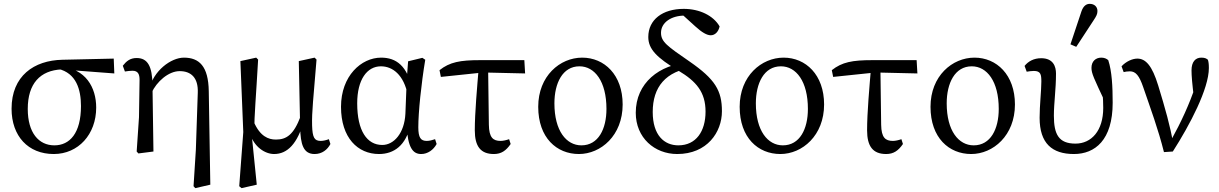

<svg xmlns="http://www.w3.org/2000/svg" viewBox="-20 -786 6326 996"><path d="M259 13C386 13 479 -89 479 -228C479 -332 425 -430 293 -441L281 -429C376 -407 400 -321 400 -236C400 -95 342 -32 262 -32C181 -32 124 -97 124 -221C124 -352 188 -421 300 -426L309 -425L573 -405L570 -482L304 -476C156 -473 40 -392 40 -222C40 -80 126 13 259 13Z M689 0 698 10 776 0 771 -345C770 -442 746 -485 689 -485C655 -485 636 -469 617 -445L628 -415C641 -417 654 -419 667 -419C696 -419 704 -401 704 -372L701 -178L689 0ZM984 180 993 190 1071 172 1063 -313C1061 -443 1013 -487 934 -487C868 -487 775 -420 753 -320L766 -304C792 -362 854 -417 912 -417C971 -417 1009 -383 1006 -305L996 -9L984 180Z M1221 180 1233 190 1312 172 1286 -84 1299 -104C1299 -191 1308 -280 1319 -477L1309 -487L1227 -469L1242 -101L1221 180ZM1402 13C1470 13 1524 -39 1558 -165L1540 -184C1503 -85 1465 -62 1411 -62C1372 -62 1329 -79 1297 -153L1276 -95C1298 -23 1355 13 1402 13ZM1612 13C1651 13 1679 -10 1694 -39L1686 -64C1673 -59 1657 -55 1644 -55C1611 -55 1601 -72 1599 -135C1597 -205 1606 -278 1622 -477L1612 -487L1530 -469L1537 -125C1539 -38 1553 13 1612 13Z M1946 13C2024 13 2086 -32 2109 -137L2089 -138C2095 -17 2123 13 2165 13C2199 13 2229 -9 2245 -39L2237 -64C2223 -59 2207 -55 2194 -55C2163 -55 2150 -71 2150 -126C2150 -203 2165 -350 2186 -476L2171 -486L2097 -468L2090 -374L2083 -196C2078 -96 2024 -34 1963 -34C1884 -34 1833 -107 1833 -250C1833 -373 1884 -442 1956 -442C2015 -442 2075 -400 2096 -290L2119 -320C2094 -445 2035 -487 1957 -487C1854 -487 1749 -392 1749 -232C1749 -71 1836 13 1946 13Z M2267 -387 2487 -410 2704 -405 2700 -474H2470C2367 -474 2313 -464 2260 -422L2267 -387ZM2542 13C2580 13 2605 -4 2629 -39L2621 -64C2607 -59 2590 -55 2577 -55C2538 -55 2517 -72 2516 -139L2512 -442H2464C2455 -333 2443 -202 2443 -110C2443 -27 2473 13 2542 13Z M2983 13C3097 13 3210 -83 3210 -244C3210 -398 3115 -487 3000 -487C2885 -487 2772 -392 2772 -232C2772 -71 2868 13 2983 13ZM2996 -32C2918 -32 2856 -107 2856 -250C2856 -354 2898 -442 2986 -442C3065 -442 3126 -364 3126 -221C3126 -117 3084 -32 2996 -32Z M3493 13C3648 13 3725 -100 3725 -209C3725 -316 3690 -375 3557 -467C3441 -547 3409 -569 3409 -616C3409 -669 3462 -705 3531 -705C3560 -705 3577 -700 3595 -687L3586 -718L3501 -727L3587 -649C3621 -618 3647 -603 3667 -603C3689 -603 3707 -621 3713 -649C3681 -705 3609 -740 3527 -740C3417 -740 3343 -684 3343 -594C3343 -532 3386 -487 3500 -419C3592 -364 3640 -308 3640 -207C3640 -105 3591 -32 3499 -32C3426 -32 3366 -84 3366 -205C3366 -334 3432 -417 3578 -437L3555 -462C3400 -452 3278 -355 3278 -201C3278 -71 3376 13 3493 13Z M4028 13C4142 13 4255 -83 4255 -244C4255 -398 4160 -487 4045 -487C3930 -487 3817 -392 3817 -232C3817 -71 3913 13 4028 13ZM4041 -32C3963 -32 3901 -107 3901 -250C3901 -354 3943 -442 4031 -442C4110 -442 4171 -364 4171 -221C4171 -117 4129 -32 4041 -32Z M4302 -387 4522 -410 4739 -405 4735 -474H4505C4402 -474 4348 -464 4295 -422L4302 -387ZM4577 13C4615 13 4640 -4 4664 -39L4656 -64C4642 -59 4625 -55 4612 -55C4573 -55 4552 -72 4551 -139L4547 -442H4499C4490 -333 4478 -202 4478 -110C4478 -27 4508 13 4577 13Z M5018 13C5132 13 5245 -83 5245 -244C5245 -398 5150 -487 5035 -487C4920 -487 4807 -392 4807 -232C4807 -71 4903 13 5018 13ZM5031 -32C4953 -32 4891 -107 4891 -250C4891 -354 4933 -442 5021 -442C5100 -442 5161 -364 5161 -221C5161 -117 5119 -32 5031 -32Z M5551 13C5660 13 5752 -59 5752 -253C5752 -337 5748 -417 5729 -474C5720 -482 5708 -487 5693 -487C5664 -487 5642 -468 5642 -434C5642 -405 5654 -381 5716 -249V-314H5699C5702 -276 5703 -249 5703 -226C5703 -108 5642 -41 5559 -41C5472 -41 5447 -89 5447 -186C5447 -251 5458 -323 5458 -404C5458 -441 5444 -484 5381 -484C5343 -484 5314 -468 5295 -444L5306 -414C5318 -416 5331 -418 5343 -418C5379 -418 5382 -399 5382 -363C5382 -317 5373 -239 5373 -175C5373 -42 5438 13 5551 13ZM5533 -556 5563 -543 5652 -679C5668 -703 5673 -713 5673 -729C5673 -751 5657 -766 5633 -766C5616 -766 5600 -756 5590 -727L5533 -556Z M6018 3 6064 0C6153 -139 6251 -326 6251 -433C6251 -456 6249 -466 6246 -476C6239 -482 6231 -487 6212 -487C6181 -487 6161 -465 6161 -421C6161 -393 6164 -355 6175 -266L6185 -347C6145 -236 6113 -164 6050 -49L6065 -45C6052 -127 6024 -225 5988 -343C5957 -444 5924 -482 5880 -482C5854 -482 5821 -467 5798 -442L5809 -412C5818 -414 5828 -416 5841 -416C5872 -416 5890 -393 5910 -335C5949 -221 5988 -117 6018 3Z"/></svg>

Font: Source Serif Variable
Style: Regular
Weight: 389
Designer: Frank Grießhammer
Foundry: Adobe Systems Incorporated
Version: Version 3.001;hotconv 1.0.111;makeotfexe 2.5.65597